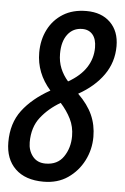

<svg xmlns="http://www.w3.org/2000/svg" viewBox="-57 -763 526 811"><g transform="rotate(5 206.0 -357.0)"><path d="M158 10Q81 10 38.5 -31Q-4 -72 -4 -144Q-4 -224 37.5 -279Q79 -334 154 -376Q93 -445 93 -532Q93 -586 115 -629.5Q137 -673 178 -698.5Q219 -724 277 -724Q341 -724 378.5 -687Q416 -650 416 -587Q416 -519 378 -465Q340 -411 272 -373Q314 -332 333 -289.5Q352 -247 352 -197Q352 -143 328 -96Q304 -49 261 -19.5Q218 10 158 10ZM225 -421Q276 -450 301 -488.5Q326 -527 326 -573Q326 -609 310 -628Q294 -647 266 -647Q227 -647 204 -617Q181 -587 181 -535Q181 -501 192.5 -473Q204 -445 225 -421ZM160 -67Q211 -67 236.5 -104.5Q262 -142 262 -192Q262 -232 245.5 -265Q229 -298 202 -328Q152 -299 119 -257Q86 -215 86 -151Q86 -116 105.5 -91.5Q125 -67 160 -67Z"/></g></svg>

Font: Noto Sans ExtraCondensed Medium
Style: Italic
Weight: 500
Width: 2
Italic angle: -12°
Designer: Monotype Design Team
Foundry: Monotype Imaging Inc.
Version: Version 2.013; ttfautohint (v1.8.4.7-5d5b)